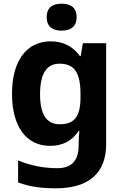

<svg xmlns="http://www.w3.org/2000/svg" viewBox="-20 -873 673 1040"><path d="M314 -853C269 -853 233 -836 233 -780C233 -725 269 -707 314 -707C358 -707 395 -725 395 -780C395 -836 358 -853 314 -853ZM255 -649C124 -649 45 -544 45 -365C45 -188 122 -83 251 -83C316 -83 369 -107 406 -164H410C408 -145 406 -119 406 -97V-86C406 -3 368 38 291 38C216 38 145 24 78 -4V115C141 139 205 147 282 147C462 147 555 64 555 -92V-639H429L417 -569H413C375 -622 322 -649 255 -649ZM302 -528C382 -528 416 -481 416 -364V-346C416 -238 380 -200 304 -200C231 -200 197 -254 197 -363C197 -473 232 -528 302 -528Z"/></svg>

Font: Noto Sans Telugu UI
Style: Bold
Weight: 700
Designer: Jelle Bosma - Monotype Design Team
Foundry: Monotype Imaging Inc.
Version: Version 2.005